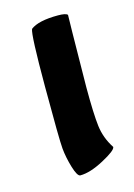

<svg xmlns="http://www.w3.org/2000/svg" viewBox="-80 -450 380 546"><g transform="rotate(-15 110.0 -177.0)"><path d="M172 -348 170 -186Q170 -108 174.5 -71.5Q179 -35 200 -3Q200 7 159 29Q118 51 89 51Q80 51 71 21Q62 -9 59.5 -36Q57 -63 57 -218Q57 -373 64 -387Q87 -405 145 -405Q168 -405 173 -399Z"/></g></svg>

Font: Bubblegum Sans
Style: Regular
Weight: 400
Designer: Angel Koziupa and Alejandro Paul
Foundry: Angel Koziupa and Alejandro Paul
Version: Version 1.001